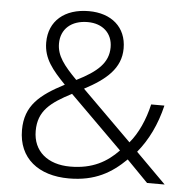

<svg xmlns="http://www.w3.org/2000/svg" viewBox="-52 -777 822 838"><g transform="rotate(5 358.5 -357.5)"><path d="M304 -725C198 -725 130 -667 130 -573C130 -502 170 -455 227 -396C121 -341 58 -290 58 -183C58 -59 147 10 280 10C395 10 466 -33 529 -95L622 0H699L567 -132C614 -189 648 -259 668 -343H610C594 -274 567 -214 530 -170L312 -386C405 -435 469 -488 469 -576C469 -669 403 -725 304 -725ZM303 -677C369 -677 412 -637 412 -576C412 -508 365 -466 275 -421C218 -479 186 -519 186 -573C186 -637 232 -677 303 -677ZM262 -359 492 -131C441 -78 379 -42 281 -42C183 -42 118 -95 118 -184C118 -272 170 -311 262 -359Z"/></g></svg>

Font: Noto Sans Kannada Light
Style: Regular
Weight: 300
Designer: Jelle Bosma - Monotype Design Team
Foundry: Monotype Imaging Inc.
Version: Version 2.005